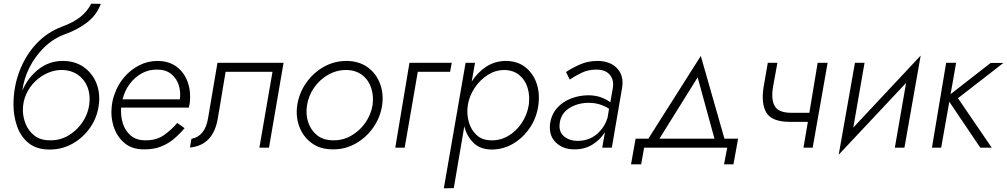

<svg xmlns="http://www.w3.org/2000/svg" viewBox="-20 -800 5455 1040"><path d="M53 -234Q53 -329 85.5 -414.5Q118 -500 177 -563Q236 -626 317 -656Q377 -678 415 -708Q453 -738 474 -780L526 -779Q504 -719 452.5 -679Q401 -639 328 -613Q267 -590 218.5 -542.5Q170 -495 139.5 -434Q109 -373 101 -309Q131 -380 189 -425Q247 -470 320 -470Q386 -470 433 -437Q480 -404 502 -349.5Q524 -295 515 -230Q506 -163 468.5 -109Q431 -55 374 -22.5Q317 10 249 10Q178 10 135 -25Q92 -60 72.5 -116Q53 -172 53 -234ZM104 -204Q104 -165 119.5 -127.5Q135 -90 167 -65Q199 -40 251 -40Q304 -39 349 -65Q394 -91 424.5 -134.5Q455 -178 463 -230Q471 -283 454.5 -326.5Q438 -370 401 -395.5Q364 -421 312 -421Q276 -421 239 -405Q202 -389 171.5 -360Q141 -331 122.5 -291Q104 -251 104 -204L99 -207Z M980 -106Q954 -75 923 -48.5Q892 -22 851.5 -6Q811 10 758 9Q695 9 654 -25.5Q613 -60 595.5 -115Q578 -170 586 -231Q590 -263 601 -291Q618 -341 652.5 -381.5Q687 -422 733.5 -446Q780 -470 835 -470Q897 -469 938 -437.5Q979 -406 997 -354.5Q1015 -303 1008 -242Q1007 -236 1005.5 -229.5Q1004 -223 1003 -217H636Q633 -170 646 -130Q659 -90 689 -65Q719 -40 767 -40Q827 -39 868.5 -68.5Q910 -98 940 -134ZM832 -423Q786 -424 747.5 -402.5Q709 -381 682 -344.5Q655 -308 644 -262H954Q960 -303 948 -339.5Q936 -376 907 -399.5Q878 -423 832 -423Z M1516 -460 1437 0H1385L1456 -411H1202L1160 -160Q1136 -13 1009 -1L1017 -48Q1091 -62 1107 -160L1158 -460Z M1590 -230Q1600 -296 1638 -350.5Q1676 -405 1733 -437.5Q1790 -470 1858 -470Q1925 -469 1971 -436Q2017 -403 2038 -348Q2059 -293 2050 -230Q2040 -164 2002 -109.5Q1964 -55 1906.5 -22.5Q1849 10 1782 9Q1715 9 1669 -24.5Q1623 -58 1602 -112.5Q1581 -167 1590 -230ZM1643 -230Q1635 -181 1649.5 -137.5Q1664 -94 1698 -67Q1732 -40 1785 -40Q1837 -39 1882.5 -65Q1928 -91 1958.5 -134.5Q1989 -178 1998 -230Q2005 -279 1991 -322.5Q1977 -366 1942.5 -393Q1908 -420 1856 -421Q1803 -421 1757.5 -395Q1712 -369 1681.5 -325.5Q1651 -282 1643 -230Z M2198 -460H2427L2418 -411H2243L2172 0H2121Z M2438 219 2384 220 2502 -460H2553L2535 -358Q2566 -407 2612.5 -438Q2659 -469 2718 -470Q2782 -470 2825 -436.5Q2868 -403 2886.5 -348.5Q2905 -294 2896 -230Q2887 -163 2850.5 -108.5Q2814 -54 2760 -22Q2706 10 2642 10Q2580 9 2544 -27Q2508 -63 2495 -116ZM2844 -230Q2851 -281 2838 -324Q2825 -367 2792 -394Q2759 -421 2708 -421Q2662 -420 2621 -393.5Q2580 -367 2551.5 -324.5Q2523 -282 2514 -232V-231V-230Q2507 -184 2519 -140.5Q2531 -97 2561 -69Q2591 -41 2637 -40Q2689 -38 2732.5 -63.5Q2776 -89 2805.5 -133Q2835 -177 2844 -230Z M3066 -369 3046 -410Q3079 -432 3122 -451Q3165 -470 3218 -470Q3287 -469 3323.5 -429Q3360 -389 3350 -326L3294 0H3242L3257 -85Q3232 -43 3188.5 -16.5Q3145 10 3090 9Q3028 9 2989.5 -29.5Q2951 -68 2960 -134Q2968 -182 2998 -215.5Q3028 -249 3073 -266.5Q3118 -284 3169 -284Q3209 -283 3237.5 -272Q3266 -261 3286 -246L3300 -326Q3306 -368 3283 -395Q3260 -422 3214 -423Q3168 -424 3131 -406Q3094 -388 3066 -369ZM3012 -135Q3005 -88 3033.5 -63Q3062 -38 3105 -37Q3167 -36 3210.5 -71.5Q3254 -107 3271 -163L3279 -211Q3256 -226 3228.5 -234.5Q3201 -243 3168 -243Q3111 -243 3065.5 -215.5Q3020 -188 3012 -135Z M3919 0H3469L3453 90H3398L3423 -49H3492L3776 -497L3904 -49H3978L3953 90H3902ZM3759 -381 3552 -49H3850Z M4191 -460 4167 -328Q4156 -260 4177 -224.5Q4198 -189 4267 -189H4364L4409 -460H4463L4382 0H4332L4356 -140H4259Q4162 -140 4132 -188.5Q4102 -237 4116 -328L4139 -460Z M4663 -460 4602 -109 4967 -499 4879 0H4827L4888 -351L4523 38L4611 -460Z M5105 -460H5159L5129 -290L5346 -459H5415L5169 -268L5352 0H5290L5122 -249L5078 0H5028Z"/></svg>

Font: Jost* Light
Style: Italic
Weight: 300
Italic angle: -10°
Version: Version 3.7